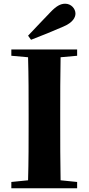

<svg xmlns="http://www.w3.org/2000/svg" viewBox="-20 -1013 477 1033"><path d="M131 -821 147 -799C205 -821 263 -845 321 -870C373 -892 386 -920 386 -940C386 -966 363 -993 331 -993C306 -993 283 -981 250 -946C213 -908 172 -864 131 -821ZM41 -713 131 -705C134 -602 134 -499 134 -395V-351C134 -247 134 -144 131 -43L41 -34V0H395V-34L306 -43C304 -146 304 -249 304 -352V-395C304 -499 304 -603 306 -705L395 -713V-747H41Z"/></svg>

Font: Source Han Serif KR Heavy
Style: Regular
Weight: 900
Designer: Ryoko NISHIZUKA 西塚涼子 (kana & ideographs); Frank Grießhammer (Latin, Greek & Cyrillic); Wenlong ZHANG 张文龙 (bopomofo); San
Foundry: Adobe
Version: Version 2.001;hotconv 1.1.0;makeotfexe 2.6.0